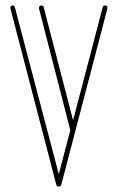

<svg xmlns="http://www.w3.org/2000/svg" viewBox="-20 -679 429 699"><path d="M354 -653Q355 -659 363 -659Q371 -659 371 -651V-648L203 -6Q201 0 194 0Q187 0 185 -6L18 -648V-650Q18 -659 26 -659Q33 -659 34 -653L194 -45L236 -205L122 -648V-650Q122 -659 131 -659Q138 -659 139 -653L246 -241Z"/></svg>

Font: Libertine Sup Thin
Style: Regular
Weight: 100
Designer: Bastien Sozeau
Foundry: NBR — Bastien Sozeau
Version: Version 2.003; ttfautohint (v1.8.4.7-5d5b);gftools[0.9.33]